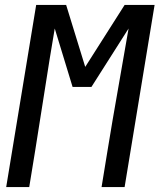

<svg xmlns="http://www.w3.org/2000/svg" viewBox="-20 -755 644 775"><path d="M5 0 126 -735H247L324 -485L483 -735H604L483 0H390L414 -147Q434 -270 456 -393.5Q478 -517 499 -640L349 -404H273L201 -640Q180 -517 161 -393.5Q142 -270 122 -147L98 0Z"/></svg>

Font: Iosevka Medium Extended
Style: Italic
Weight: 500
Width: 7
Italic angle: -9°
Monospace: yes
Designer: Belleve Invis
Foundry: Belleve Invis
Version: Version 32.5.0; ttfautohint (v1.8.4)